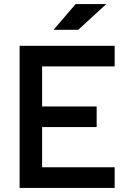

<svg xmlns="http://www.w3.org/2000/svg" viewBox="-20 -917 626 937"><path d="M75.7 0V-693.4H185.5V0ZM75.7 0V-100.6H539.6V0ZM75.7 -296.9V-397.5H451.7V-296.9ZM75.7 -592.8V-693.4H539.6V-592.8ZM241.2 -771.5 349.1 -897H498.5L361.8 -771.5Z"/></svg>

Font: Cascadia Mono Medium
Style: Regular
Weight: 500
Monospace: yes
Designer: Aaron Bell
Foundry: Saja Typeworks
Version: Version 2407.024